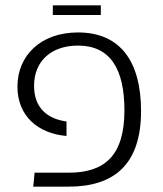

<svg xmlns="http://www.w3.org/2000/svg" viewBox="-20 -696 606 716"><path d="M177 -640H356V-676H177ZM104 0H236C405 0 506 -82 506 -282C506 -466 429 -575 271 -575C131 -575 45 -488 45 -373C45 -264 121 -198 228 -189V-243C161 -252 107 -290 107 -376C107 -468 171 -526 271 -526C390 -526 444 -440 444 -285C444 -116 371 -52 236 -52H109Z"/></svg>

Font: FiraGO Light
Style: Regular
Weight: 300
Designer: bBox Type
Foundry: bBox Type GmbH
Version: Version 1.001;PS 001.001;hotconv 1.0.88;makeotf.lib2.5.64775